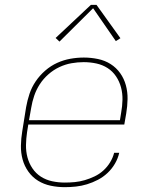

<svg xmlns="http://www.w3.org/2000/svg" viewBox="-20 -766 640 794"><path d="M248 8Q218 8 189.5 2Q161 -4 137.5 -18.5Q114 -33 97.5 -56Q81 -79 73.5 -106.5Q66 -134 66.5 -163.5Q67 -193 72 -223L88 -323Q93 -351 102 -378Q111 -405 127.5 -429.5Q144 -454 167 -474Q190 -494 216.5 -506Q243 -518 271 -523Q299 -528 327 -528Q356 -528 385 -522Q414 -516 437.5 -501Q461 -486 477 -463.5Q493 -441 500.5 -413.5Q508 -386 507.5 -356.5Q507 -327 502 -297L494 -251H97L92 -220Q88 -193 87.5 -166.5Q87 -140 93.5 -115.5Q100 -91 114 -70Q128 -49 149 -35.5Q170 -22 195.5 -16.5Q221 -11 248 -11Q269 -11 289.5 -13Q310 -15 330.5 -21Q351 -27 371 -36.5Q391 -46 407.5 -61Q424 -76 435.5 -95Q447 -114 452 -134H473Q468 -111 455.5 -89.5Q443 -68 425 -51Q407 -34 385 -22.5Q363 -11 340 -4Q317 3 294 5.5Q271 8 248 8ZM100 -269H476L481 -300Q486 -327 486.5 -353.5Q487 -380 480.5 -404.5Q474 -429 460 -450Q446 -471 425 -484.5Q404 -498 378.5 -503.5Q353 -509 326 -509Q301 -509 275.5 -504.5Q250 -500 225.5 -488.5Q201 -477 180 -458.5Q159 -440 144.5 -417.5Q130 -395 121.5 -370Q113 -345 109 -320ZM226 -594 210 -609 356 -746H379L478 -608L459 -596L365 -732Z"/></svg>

Font: Iosevka SS04 Th Ex Obl
Style: Regular
Weight: 100
Width: 7
Italic angle: -9°
Monospace: yes
Designer: Belleve Invis
Foundry: Belleve Invis
Version: Version 19.0.0; ttfautohint (v1.8.4)